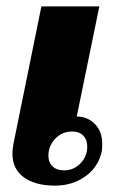

<svg xmlns="http://www.w3.org/2000/svg" viewBox="-20 -573 363 603"><path d="M19 -91Q19 -105 22 -120L110 -553H292L221 -207Q255 -207 278 -183.5Q301 -160 301 -122Q301 -107 300 -99Q289 -48 248 -19Q207 10 153 10Q91 10 55 -16Q19 -42 19 -91ZM253 -99Q254 -104 254 -113Q254 -134 241.5 -147Q229 -160 207 -160Q175 -160 153.5 -137.5Q132 -115 132 -84Q132 -63 145 -50.5Q158 -38 182 -38Q208 -38 228 -55.5Q248 -73 253 -99Z"/></svg>

Font: Taviraj ExtraBold
Style: Italic
Weight: 800
Italic angle: -12°
Designer: Katatrad Team
Foundry: CadsonDemak
Version: Version 1.001